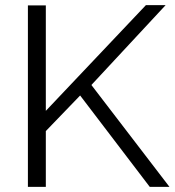

<svg xmlns="http://www.w3.org/2000/svg" viewBox="-20 -730 683 750"><path d="M89 0V-709H159V-297L550 -710H627L337 -398L642 0H565L293 -357L159 -218V0Z"/></svg>

Font: Oxford Sans
Style: Regular
Weight: 400
Designer: Matt McInerney, Pablo Impallari, Rodrigo Fuenzalida
Foundry: Matt McInerney, Pablo Impallari, Rodrigo Fuenzalida
Version: Version 3.000g; ttfautohint (v1.5) -l 8 -r 28 -G 28 -x 14 -D